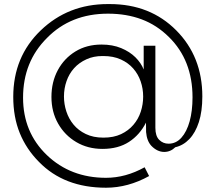

<svg xmlns="http://www.w3.org/2000/svg" viewBox="-20 -732 1032 920"><path d="M488 167.5Q287 167.5 166.5 43.5Q106 -17.5 74.8 -94.2Q43.5 -171 43.5 -268Q43.5 -460 175 -586.2Q306.5 -712.5 496 -712.5H506Q699.5 -712.5 824.5 -586.5Q949.5 -460.5 949.5 -270Q949.5 -198.5 933 -147.2Q916.5 -96 887.2 -65.5Q858 -35 820 -26.5Q797 -4 767 -4Q733.5 -4 705 -33.5Q683.5 -57 680 -99.5L679.5 -144.5Q650 -86 598.2 -52.2Q546.5 -18.5 471 -18.5Q401 -18.5 345.8 -51Q290.5 -83.5 258.5 -139.8Q226.5 -196 226.5 -267.5Q226.5 -339 257 -395.8Q287.5 -452.5 341.5 -485.5Q395.5 -518.5 466.5 -518.5Q519.5 -518.5 560.5 -501.5Q601.5 -484.5 628.8 -457.5Q656 -430.5 668.5 -399V-513H724.5V-119.5Q724.5 -80 743 -61.8Q761.5 -43.5 787.5 -43.5Q823.5 -43.5 849.2 -72.2Q875 -101 888.8 -151Q902.5 -201 902.5 -265.5Q902.5 -443.5 789.5 -554.5Q731.5 -612 659 -639.2Q586.5 -666.5 497.5 -666.5Q319 -666.5 205 -550Q90.5 -436 90.5 -264Q90.5 -98.5 204.2 10.8Q318 120 488 120Q582 120 673 69.5L694.5 111.5Q593.5 167.5 488 167.5ZM475.5 -72.5Q524.5 -72.5 560 -89.2Q595.5 -106 619.2 -133.8Q643 -161.5 654.5 -196.8Q666 -232 666 -269.5Q666 -307 654 -342Q642 -377 618.2 -404Q594.5 -431 558.8 -447.2Q523 -463.5 475 -463.5H471Q428 -463.5 394.5 -448Q359 -432 335 -405.2Q311 -378.5 298.8 -343.2Q286.5 -308 286.5 -269.5Q286.5 -233 298 -197.8Q309.5 -162.5 332.5 -134.8Q355.5 -107 391.2 -89.8Q427 -72.5 475.5 -72.5Z"/></svg>

Font: Argentum Novus Light
Style: Regular
Weight: 300
Designer: Julieta Ulanovsky (font) & Cristiano Sobral (main changes)
Foundry: Julieta Ulanovsky (font) & Cristiano Sobral (main changes)
Version: Version 3.00;November 27, 2020;FontCreator 13.0.0.2655 64-bi